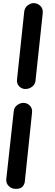

<svg xmlns="http://www.w3.org/2000/svg" viewBox="-20 -852 350 1228"><path d="M185 -132 139 307Q138 325 125 340.5Q112 356 82 356Q54 356 36 338Q18 320 20 295L68 -141Q70 -165 89.5 -179.5Q109 -194 129 -194Q154 -194 171 -176.5Q188 -159 185 -132ZM253 -764 207 -335Q204 -312 186 -298Q168 -284 147 -283Q122 -281 103.5 -299Q85 -317 89 -345L135 -778Q138 -803 157 -817.5Q176 -832 195 -832Q220 -832 238.5 -814Q257 -796 253 -764Z"/></svg>

Font: Edu NSW ACT Foundation
Style: Bold
Weight: 700
Version: Version 1.003